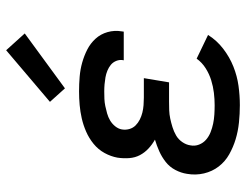

<svg xmlns="http://www.w3.org/2000/svg" viewBox="-110 -702 819 640"><g transform="rotate(-90 300.0 -381.5)"><path d="M270 8Q241 8 212 5Q183 2 156.5 -6Q130 -14 106 -27.5Q82 -41 65.5 -62.5Q49 -84 42.5 -111.5Q36 -139 41 -168Q44 -188 54 -207Q64 -226 80.5 -239Q97 -252 116 -260.5Q135 -269 155 -275Q139 -284 125.5 -296.5Q112 -309 103.5 -325Q95 -341 93.5 -360.5Q92 -380 95 -400Q99 -422 110.5 -443Q122 -464 141 -479.5Q160 -495 182 -504.5Q204 -514 226 -519Q248 -524 270.5 -526Q293 -528 316 -528Q340 -528 364.5 -526Q389 -524 412 -517.5Q435 -511 455.5 -500.5Q476 -490 491.5 -473Q507 -456 513.5 -433Q520 -410 516 -386Q516 -384 515.5 -382.5Q515 -381 515 -379H419Q420 -380 420 -380.5Q420 -381 420 -381Q422 -393 417.5 -404Q413 -415 404.5 -422Q396 -429 385 -433.5Q374 -438 362.5 -440Q351 -442 339.5 -443Q328 -444 316 -444Q303 -444 291 -443.5Q279 -443 267 -440.5Q255 -438 242.5 -434.5Q230 -431 219 -424.5Q208 -418 199.5 -407.5Q191 -397 189 -385Q187 -372 190.5 -360Q194 -348 202.5 -339.5Q211 -331 222 -325.5Q233 -320 245 -317Q257 -314 270 -313Q283 -312 295 -312H360L346 -228H282Q267 -228 253 -227.5Q239 -227 225 -224Q211 -221 196.5 -216.5Q182 -212 169 -204.5Q156 -197 147 -184Q138 -171 136 -157Q133 -142 138.5 -128Q144 -114 155 -104.5Q166 -95 180 -89.5Q194 -84 208.5 -81Q223 -78 238.5 -77Q254 -76 270 -76Q290 -76 311 -78.5Q332 -81 353 -87.5Q374 -94 393 -106Q412 -118 425 -136L504 -98Q486 -69 458 -47.5Q430 -26 398.5 -13.5Q367 -1 334.5 3.5Q302 8 270 8ZM326 -575 281 -625 453 -771 509 -709Z"/></g></svg>

Font: Iosevka SS04 Medium Extended
Style: Italic
Weight: 500
Width: 7
Italic angle: -9°
Monospace: yes
Designer: Belleve Invis
Foundry: Belleve Invis
Version: Version 19.0.0; ttfautohint (v1.8.4)